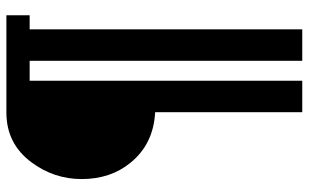

<svg xmlns="http://www.w3.org/2000/svg" viewBox="-198 -558 943 586"><g transform="rotate(-90 273.0 -264.5)"><path d="M520 -716V-645H477V187H381V-645H320V187H224V-262Q127 -267 70 -337Q20 -398 20 -486Q20 -570 70 -638Q127 -716 223 -716Z"/></g></svg>

Font: Almarai Bold
Style: Regular
Weight: 700
Designer: Boutros International 2019
Foundry: Created by Boutros International 2019
Version: Version 1.10